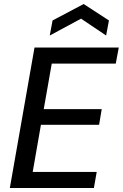

<svg xmlns="http://www.w3.org/2000/svg" viewBox="-20 -937 612 957"><path d="M29 0 152 -700H572L557 -620H238L198 -393H487L474 -315H184L143 -80H462L448 0ZM228 -760 242 -835 397 -917 523 -835 509 -760 384 -844Z"/></svg>

Font: DM Sans 17pt Medium
Style: Italic
Weight: 500
Italic angle: -10°
Version: Version 4.004;gftools[0.9.30]